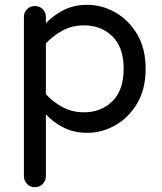

<svg xmlns="http://www.w3.org/2000/svg" viewBox="-20 -540 671 795"><path d="M124 235Q105 235 92 221.5Q79 208 79 189V-470Q79 -489 92 -502Q105 -515 124 -515Q144 -515 157 -502Q170 -489 170 -470V-444Q205 -480 247 -500Q289 -520 341 -520Q402 -520 457 -489Q512 -458 547.5 -399Q583 -340 583 -255Q583 -170 547.5 -111Q512 -52 457 -21Q402 10 341 10Q289 10 247 -10Q205 -30 170 -66V189Q170 208 157 221.5Q144 235 124 235ZM328 -75Q399 -75 445.5 -121Q492 -167 492 -255Q492 -344 445.5 -389.5Q399 -435 328 -435Q279 -435 239 -413.5Q199 -392 170 -360V-150Q199 -118 239 -96.5Q279 -75 328 -75Z"/></svg>

Font: Varela Round
Style: Regular
Weight: 400
Designer: Joe Prince, Avraham Cornfeld
Foundry: Joe Prince, Avraham Cornfeld
Version: Version 3.010; ttfautohint (v1.8.4.7-5d5b)